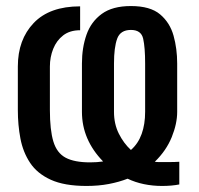

<svg xmlns="http://www.w3.org/2000/svg" viewBox="-20 -606 657 635"><path d="M573 4Q548 9 516 9Q485 9 456 3Q427 -3 402 -15Q374 -4 340 2.5Q306 9 266 9Q193 9 148 -11.5Q103 -32 79.5 -67.5Q56 -103 47.5 -148Q39 -193 39 -242V-386Q39 -475 91.5 -530Q144 -585 245 -585V-506Q211 -506 189 -489Q167 -472 156 -444.5Q145 -417 145 -386V-242Q145 -176 156.5 -138Q168 -100 197 -84.5Q226 -69 278 -69Q301 -69 321 -72Q251 -144 251 -236V-396Q251 -448 266 -491Q281 -534 316.5 -560Q352 -586 413 -586Q477 -586 509.5 -558.5Q542 -531 554 -488Q566 -445 566 -396V-236Q566 -197 548 -152.5Q530 -108 492 -71Q498 -70 505 -70Q522 -70 540 -70Q558 -70 573 -71ZM357 -236Q357 -196 373 -164Q389 -132 413 -110Q437 -131 448.5 -163Q460 -195 460 -236V-396Q460 -449 453.5 -478Q447 -507 413 -507Q378 -507 367.5 -478Q357 -449 357 -396Z"/></svg>

Font: Oswald
Style: Regular
Weight: 400
Designer: Vernon Adams
Foundry: Vernon Adams
Version: Version 4.103; ttfautohint (v1.8.3)